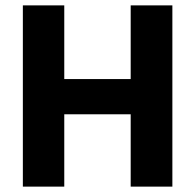

<svg xmlns="http://www.w3.org/2000/svg" viewBox="-20 -694 726 714"><path d="M621 0H466V-269H219V0H65V-674H219V-400H466V-674H621Z"/></svg>

Font: Hind Mysuru
Style: Bold
Weight: 700
Designer: Manushi Parikh, Hitesh Malaviya
Foundry: Indian Type Foundry
Version: Version 0.703;PS 1.0;hotconv 1.0.86;makeotf.lib2.5.63406